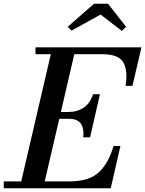

<svg xmlns="http://www.w3.org/2000/svg" viewBox="-66 -1002 773 1022"><path d="M469.5 -924.5 315 -839 294.5 -859.5 434.5 -982H509L605 -859.5L582.5 -837.5ZM302 -369.5H249.5L172 -36.5H304Q406 -36.5 458.2 -83.2Q510.5 -130 538.5 -225H575L523.5 0H-46V-36.5H47L204.5 -713.5H123V-750H687L639 -545H602.5Q615.5 -625.5 590.5 -669.5Q565.5 -713.5 478 -713.5H329.5L258 -406H302Q344 -406 378.5 -428.2Q413 -450.5 429.5 -500.5H466L413.5 -271H377Q387.5 -369.5 302 -369.5Z"/></svg>

Font: Bodoni* 06pt Medium
Style: Italic
Weight: 500
Italic angle: -13°
Version: Version 2.3